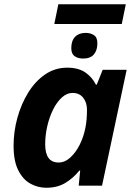

<svg xmlns="http://www.w3.org/2000/svg" viewBox="-20 -875 634 905"><path d="M198 10Q158 10 123 -9.5Q88 -29 66 -72.5Q44 -116 44 -188Q44 -255 62 -320Q80 -385 113 -438.5Q146 -492 192.5 -524Q239 -556 297 -556Q349 -556 381.5 -534Q414 -512 432 -476H436L464 -546H577L461 0H351L358 -71H354Q325 -35 287.5 -12.5Q250 10 198 10ZM256 -109Q286 -109 312 -133Q338 -157 356.5 -194.5Q375 -232 383 -275Q390 -311 390 -357Q390 -392 372 -414.5Q354 -437 322 -437Q295 -437 271.5 -415.5Q248 -394 230.5 -359Q213 -324 203 -281Q193 -238 193 -195Q193 -109 256 -109ZM236 -762 255 -855H573L554 -762ZM372 -599Q348 -599 332 -610Q316 -621 316 -648Q316 -683 334 -701.5Q352 -720 384 -720Q406 -720 422.5 -709.5Q439 -699 439 -671Q439 -638 422.5 -618.5Q406 -599 372 -599Z"/></svg>

Font: BC Sans
Style: Bold Italic
Weight: 700
Italic angle: -12°
Designer: Monotype Design Team
Province of B.C.
Foundry: Monotype Imaging Inc.
Version: Version 2.000;GOOG;noto-source:20170915:90ef993387c0